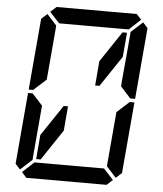

<svg xmlns="http://www.w3.org/2000/svg" viewBox="-64 -1055 943 1111"><g transform="rotate(5 408.0 -500.0)"><path d="M612 -887H638L626 -746L506 -567H481L493 -709ZM323 -291 204 -113H178L190 -254L310 -433H335ZM185 -969 219 -1000H685L713 -969L646 -907H626H490H398H262H242ZM684 -485 689 -489H716L680 -76L646 -45L590 -107V-113L599 -218L617 -424ZM631 -31 597 0H131L103 -31L170 -93H190H326H418H554H574ZM726 -955 754 -924 718 -510H691L686 -514L631 -575L633 -607L649 -782L658 -887V-893ZM131 -515 127 -510H100L136 -924L170 -955L226 -893V-887L217 -782L199 -576ZM90 -45 62 -76 98 -490H125L129 -485L185 -424L167 -218L158 -113V-107Z"/></g></svg>

Font: DSEG14 Classic
Style: Italic
Weight: 400
Italic angle: -5°
Designer: Keshikan(Twitter:@keshinomi_88pro)
Version: Version 0.46